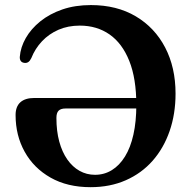

<svg xmlns="http://www.w3.org/2000/svg" viewBox="-20 -738 769 776"><path d="M43 -273Q43 -307.5 62.5 -324.8Q82 -342 118.5 -342H577V-299.5H244.5Q226 -299.5 217 -290.8Q208 -282 208 -261.5Q208 -208 219.5 -165.8Q231 -123.5 252 -93.5Q273 -63.5 301.5 -47.5Q330 -31.5 364 -31.5Q401.5 -31.5 432.2 -50.5Q463 -69.5 485.2 -105.5Q507.5 -141.5 519.2 -194Q531 -246.5 531 -313.5Q531 -420.5 502.5 -491.8Q474 -563 422.8 -598.8Q371.5 -634.5 302.5 -634.5Q255 -634.5 216.5 -617.8Q178 -601 150 -571.5Q122 -542 106.5 -503Q101 -491.5 94 -487Q87 -482.5 77.5 -484Q68 -485.5 63.8 -491.8Q59.5 -498 60 -508Q63 -547 84.2 -584.2Q105.5 -621.5 143 -651.8Q180.5 -682 232 -699.8Q283.5 -717.5 347.5 -717.5Q452 -717.5 528.8 -672Q605.5 -626.5 647.5 -546Q689.5 -465.5 689.5 -359.5Q689.5 -277.5 665.5 -208.2Q641.5 -139 596.8 -88.2Q552 -37.5 488.5 -9.5Q425 18.5 346 18.5Q252.5 18.5 184.5 -20Q116.5 -58.5 79.8 -124.5Q43 -190.5 43 -273Z"/></svg>

Font: Fraunces SemiBold
Style: Regular
Weight: 600
Version: Version 1.000;[b76b70a41]